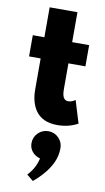

<svg xmlns="http://www.w3.org/2000/svg" viewBox="-96 -609 529 963"><g transform="rotate(10 168.0 -127.0)"><path d="M216 12Q138 12 103.5 -39.5Q76 -81 76 -145V-302.5H17V-410.5H76V-563H217.5V-410.5H304V-302.5H217.5V-172Q217.5 -142 225.2 -128.5Q233 -115 249.5 -115Q267 -115 285 -128L320 -13.5Q273 12 216 12ZM144 309.5 111 282.5Q148.5 244 160 192Q135.5 185.5 120 167.2Q104.5 149 104.5 124Q104.5 92.5 126.2 71.2Q148 50 178 50Q209 50 230.5 71.5Q252 93 252 124Q252 163 236 197Q220 231 195.2 259.5Q170.5 288 144 309.5Z"/></g></svg>

Font: Lucymar Sans
Style: Bold
Weight: 700
Foundry: The League of Moveable Type (original font) / Main changes by Cristiano Sobral with portions from Mirco Monsees
Version: Version 2.001;August 30, 2020;FontCreator 13.0.0.2681 64-bit